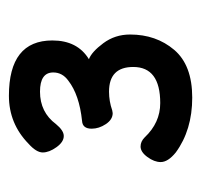

<svg xmlns="http://www.w3.org/2000/svg" viewBox="-30 -726 441 420"><g transform="rotate(-90 190.0 -515.5)"><path d="M67 -351Q46 -368 46 -384Q46 -398 57 -413Q68 -428 80 -428Q91 -428 100 -419Q132 -385 175 -385Q254 -385 254 -444Q254 -497 200 -497Q179 -497 159 -490L153 -489Q139 -489 129 -504Q119 -519 119 -535Q119 -555 136 -556Q193 -562 224 -586Q242 -599 242 -619Q242 -648 200 -648Q155 -648 129 -613Q115 -596 103 -596Q90 -596 78.5 -612Q67 -628 67 -642Q67 -656 86 -673Q130 -716 191 -716Q312 -716 312 -621Q312 -566 271 -541Q287 -535 306 -509.5Q325 -484 325 -451Q325 -394 291.5 -354.5Q258 -315 187 -315Q116 -315 67 -351Z"/></g></svg>

Font: LXGW WenKai Lite Medium
Style: Regular
Weight: 500
Designer: LXGW / Fontworks Inc.
Foundry: LXGW / Fontworks Inc.
Version: Version 1.511; March 25, 2025